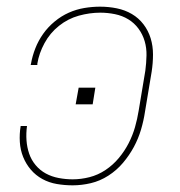

<svg xmlns="http://www.w3.org/2000/svg" viewBox="-20 -548 540 576"><path d="M198 8Q174 8 150.5 4Q127 0 107 -11Q87 -22 72.5 -39Q58 -56 49.5 -77Q41 -98 39.5 -122Q38 -146 42 -170H61Q58 -148 59.5 -127Q61 -106 67.5 -87Q74 -68 87 -52.5Q100 -37 117.5 -27.5Q135 -18 156 -14Q177 -10 198 -10Q223 -10 248.5 -16.5Q274 -23 296.5 -38Q319 -53 336.5 -74Q354 -95 366 -118.5Q378 -142 385 -166.5Q392 -191 396 -216L416 -336Q419 -359 419.5 -381.5Q420 -404 414 -424.5Q408 -445 395.5 -462Q383 -479 365 -490Q347 -501 325 -505.5Q303 -510 281 -510Q249 -510 216.5 -501Q184 -492 157 -470.5Q130 -449 113.5 -418.5Q97 -388 92 -357Q92 -356 92 -355Q92 -354 92 -353H72Q72 -354 72.5 -355Q73 -356 73 -357Q77 -380 86 -403Q95 -426 109.5 -446.5Q124 -467 144 -483.5Q164 -500 186.5 -510Q209 -520 233 -524Q257 -528 280 -528Q306 -528 330.5 -523Q355 -518 375.5 -506Q396 -494 410.5 -475Q425 -456 432 -433Q439 -410 439 -384.5Q439 -359 435 -333L415 -213Q411 -186 403 -159Q395 -132 381.5 -107Q368 -82 349 -59.5Q330 -37 305 -21Q280 -5 252.5 1.5Q225 8 198 8ZM207 -235 216 -285H266L258 -235Z"/></svg>

Font: Iosevka SS04 Thin Oblique
Style: Regular
Weight: 100
Italic angle: -9°
Monospace: yes
Designer: Belleve Invis
Foundry: Belleve Invis
Version: Version 19.0.0; ttfautohint (v1.8.4)